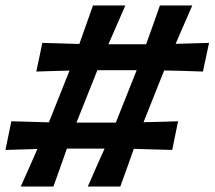

<svg xmlns="http://www.w3.org/2000/svg" viewBox="-29 -683 786 703"><path d="M47 0Q62 -33.5 76.8 -66.8Q91.5 -100 108 -137.5Q80.5 -136.5 50.5 -135.8Q20.5 -135 -9 -134L12.5 -239Q48 -238 83.5 -237Q119 -236 150 -235L225.5 -424.5Q197 -424 165.8 -423Q134.5 -422 104 -421L126 -526Q160.5 -525 195.8 -524Q231 -523 261.5 -522Q274.5 -559 286.5 -592.5Q298.5 -626 311.5 -663H430Q413.5 -625.5 399 -592Q384.5 -558.5 368 -521H506Q519.5 -558.5 531.5 -592Q543.5 -625.5 556.5 -663H675Q659 -626 644.5 -592.8Q630 -559.5 614 -522.5Q642.5 -523.5 674 -524.2Q705.5 -525 736.5 -526L714 -421Q677.5 -422.5 640.5 -423.5Q603.5 -424.5 572 -425L496.5 -235.5Q526 -236 558.5 -237Q591 -238 623 -239L601.5 -134Q565.5 -135 529 -136Q492.5 -137 461 -138Q448 -101 436 -67.8Q424 -34.5 411.5 0H292.5Q307 -33.5 322 -67.5Q337 -101.5 354 -139H216Q203 -102 191 -68.2Q179 -34.5 166.5 0ZM251 -234H395L471.5 -426H327.5Z"/></svg>

Font: Commissioner Loud SemiBold
Style: Italic
Weight: 600
Italic angle: -12°
Designer: Kostas Bartsokas
Foundry: Kostas Bartsokas
Version: Version 1.000; ttfautohint (v1.8.3)